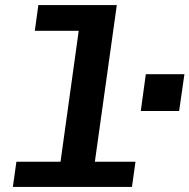

<svg xmlns="http://www.w3.org/2000/svg" viewBox="-20 -741 751 761"><path d="M206 0 292 -619H118L132 -721H443L342 0ZM31 0 45 -100H517L503 0ZM538 -301 558 -447H711L690 -301Z"/></svg>

Font: Chivo Mono Medium SemiBold
Style: Italic
Weight: 600
Italic angle: -8.05°
Monospace: yes
Version: Version 1.008